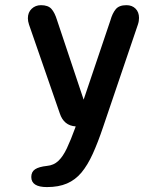

<svg xmlns="http://www.w3.org/2000/svg" viewBox="-20 -504 659 761"><path d="M166 237.5Q104 237.5 104 197.5Q104 177 119 167Q134 157 166.5 153.5Q193 151 211.2 133.8Q229.5 116.5 245 83.8Q260.5 51 278 3L280 -3Q233 -6 217 -54.5L95 -406.5Q90.5 -420 90.5 -431.5Q90.5 -455 105.5 -469.2Q120.5 -483.5 142.5 -483.5Q170.5 -483.5 183.8 -468.8Q197 -454 206 -424.5L311.5 -109L417.5 -423Q425.5 -451.5 438.8 -467.5Q452 -483.5 481 -483.5Q503.5 -483.5 517.2 -469.8Q531 -456 531 -433Q531 -427 530 -420.5Q529 -414 526.5 -406.5L388.5 0Q368 61 347.5 106Q327 151 302.8 180Q278.5 209 245.5 223.2Q212.5 237.5 166 237.5Z"/></svg>

Font: Sono ExtraLight Monospace Medium
Style: Regular
Weight: 500
Version: Version 2.112